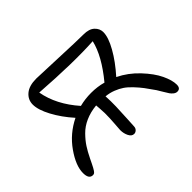

<svg xmlns="http://www.w3.org/2000/svg" viewBox="-108 -680 880 880"><g transform="rotate(-45 332.0 -240.0)"><path d="M333 6.8Q317.9 6.8 308.8 -11.2Q299.8 -29.3 299.8 -50.8Q299.8 -56.2 302.5 -89.1Q305.2 -122.1 305.2 -155.8Q305.2 -166.5 303.5 -187.3Q301.8 -208 301.8 -209Q261.7 -205.1 230 -190.9Q198.2 -176.8 175.8 -153.8Q153.3 -130.9 138.9 -108.6Q124.5 -86.4 109.9 -56.2Q106.4 -48.8 99.9 -35.6Q93.3 -22.5 90.6 -17.3Q87.9 -12.2 83.3 -5.1Q78.6 2 74.7 4.4Q70.8 6.8 65.9 6.8Q40 6.8 40 -32.2Q40 -79.6 82.8 -140.6Q125.5 -201.7 194.8 -235.8Q151.9 -283.7 125.5 -333.3Q99.1 -382.8 99.1 -417Q99.1 -448.7 123.8 -469.5Q148.4 -490.2 194.8 -490.2Q210 -490.2 329.6 -485.1Q449.2 -480 491.2 -480Q526.9 -480 544.9 -463.1Q563 -446.3 563 -422.9Q563 -389.6 534.4 -338.9Q505.9 -288.1 459 -235.8Q511.2 -210.4 552.2 -166.7Q593.3 -123 612.1 -83.3Q630.9 -43.5 630.9 -15.1Q630.9 9.8 609.9 9.8Q600.6 9.8 592 2.9Q583.5 -3.9 578.4 -11.5Q573.2 -19 563 -36.4Q552.7 -53.7 546.9 -63Q527.8 -90.8 514.2 -108.9Q500.5 -127 482.4 -146.2Q464.4 -165.5 447.5 -177Q430.7 -188.5 408.7 -197Q386.7 -205.6 361.8 -208Q363.8 -174.8 362.8 -141.1Q361.8 -107.4 359.4 -66.2Q356.9 -24.9 356.9 -20Q356.9 -7.8 349.6 -0.5Q342.3 6.8 333 6.8ZM326.2 -266.1Q367.2 -266.1 402.8 -255.9Q481 -350.6 499 -428.2Q368.7 -420.4 159.2 -435.1Q175.8 -341.8 251 -256.8Q287.1 -266.1 326.2 -266.1Z"/></g></svg>

Font: Shantell Sans Normal
Style: Regular
Weight: 300
Designer: Stephen Nixon, Anya Danilova, Shantell Martin
Foundry: Arrow Type
Version: Version 1.006;[559af2be0]